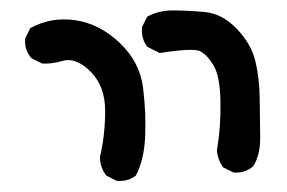

<svg xmlns="http://www.w3.org/2000/svg" viewBox="-20 -419 540 361"><path d="M199.2 -79.1 179.7 -88.9Q168 -104.5 168 -124Q177.7 -165 177.7 -210.9Q177.7 -256.8 150.4 -284.2Q123 -311.5 98.6 -304.7Q74.2 -297.9 58.6 -299.8L39.1 -309.6Q25.4 -325.2 27.3 -346.7L37.1 -366.2Q76.2 -387.7 122.1 -380.9Q168 -374 205.6 -337.9Q243.2 -301.8 249 -253.9Q254.9 -206.1 252.9 -162.1Q251 -118.2 235.4 -88.9Q220.7 -77.1 199.2 -79.1ZM418.9 -94.7 399.4 -104.5Q389.6 -118.2 387.7 -135.7Q395.5 -180.7 394.5 -228.5Q393.6 -276.4 381.3 -296.4Q369.1 -316.4 356 -322.8Q342.8 -329.1 280.3 -319.3L256.8 -331.1Q245.1 -346.7 247.1 -368.2L256.8 -387.7Q278.3 -399.4 304.7 -399.4Q331.1 -399.4 364.3 -396.5Q397.5 -393.6 424.8 -365.2Q452.1 -336.9 460 -304.7Q467.8 -272.5 468.3 -233.9Q468.8 -195.3 469.2 -161.6Q469.7 -127.9 456.1 -106.4Q440.4 -92.8 418.9 -94.7Z"/></svg>

Font: JasonHandwriting4
Style: Regular
Weight: 400
Version: Version 1.01.21